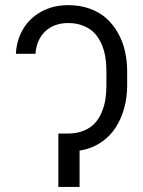

<svg xmlns="http://www.w3.org/2000/svg" viewBox="-20 -742 568 762"><path d="M239 -212H250Q284.8 -212 312 -223.2Q339.1 -234.4 356 -252.5Q372.9 -270.6 383.5 -296.2Q394.2 -321.7 398.3 -347.8Q402.3 -373.9 402.3 -403.8V-459.2Q402.3 -489.7 397.9 -516.5Q393.5 -543.3 382.5 -568.4Q371.4 -593.4 354.4 -611.2Q337.4 -628.9 310.7 -639.7Q284.1 -650.6 250 -650.6Q193.9 -650.2 159.4 -617.4Q125 -584.5 120.7 -528.4H43Q45.8 -582.7 71.4 -626.2Q96.9 -669.7 143.8 -695.7Q190.7 -721.6 251.1 -721.6Q297.9 -721.6 336.8 -707.4Q375.7 -693.2 402.7 -668.7Q429.7 -644.2 448.5 -610.6Q467.3 -577.1 476 -538.9Q484.7 -500.7 484.7 -459.2V-403.8Q484.7 -356.5 473.2 -313.7Q461.6 -271 438.9 -235.6Q416.2 -200.3 379.4 -176Q342.7 -151.6 295.8 -144.2V0H211.6V-212Z"/></svg>

Font: Inter Light BETA
Style: Regular
Weight: 300
Designer: Rasmus Andersson
Foundry: rsms
Version: Version 3.011;git-f93a4a705